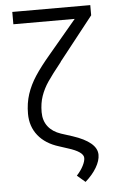

<svg xmlns="http://www.w3.org/2000/svg" viewBox="-59 -748 605 970"><g transform="rotate(-5 243.0 -263.0)"><path d="M436.5 -655.3 268.6 -442.4Q264.6 -438.5 261.7 -432.6Q215.3 -374.5 192.6 -341.1Q169.9 -307.6 157.2 -271.2Q144.5 -234.9 144.5 -189.5Q144.5 -146.5 167.2 -116.9Q189.9 -87.4 232.4 -73.2L290 -54.7Q349.6 -35.2 380.9 -9Q412.1 17.1 412.1 49.8Q412.1 79.6 391.8 114Q371.6 148.4 335 180.7L293.9 145.5Q315.4 122.1 327.1 99.1Q338.9 76.2 338.9 59.6Q338.9 28.3 259.8 3.9L217.8 -9.8Q148.9 -30.8 112.1 -76.9Q75.2 -123 75.2 -187.5Q75.2 -240.7 90.1 -286.4Q105 -332 133.8 -376Q162.6 -419.9 210.9 -476.6L352.1 -644.5H41V-707H436.5Z"/></g></svg>

Font: Pretendard JP Light
Style: Regular
Weight: 300
Designer: Base glyphs from Inter by Rasmus Andersson; Hangeul glyphs from Noto Sans CJK(Source Han Sans) by Jang Soo-young and Kan
Foundry: Kil Hyung-jin
Version: Version 1.309